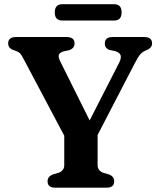

<svg xmlns="http://www.w3.org/2000/svg" viewBox="-20 -872 742 892"><path d="M510.5 -29.5Q510.5 0 474.5 0H237.5Q201 0 201 -29.5Q201 -52 225.5 -61.5L249.5 -68.5Q278.5 -78 278.5 -104.5V-241.5L90.5 -596.5Q81.5 -614 75 -621.8Q68.5 -629.5 56 -634.5L41 -640Q18 -648.5 18 -670.5Q18 -700 54.5 -700H288.5Q326.5 -700 326.5 -670.5Q326.5 -646.5 298.5 -638L277.5 -634Q256.5 -627.5 253.2 -617.2Q250 -607 260 -586.5L396.5 -312.5L533.5 -580.5Q544 -601.5 540.5 -614.5Q537 -627.5 515 -634.5L488.5 -640Q467 -647.5 467 -670.5Q467 -700 503.5 -700H650Q686.5 -700 686.5 -670.5Q686.5 -650.5 664 -640.5L656.5 -637Q643 -631.5 632.8 -620.8Q622.5 -610 604 -574L433.5 -245V-104.5Q433.5 -78 462 -68.5L486.5 -61.5Q510.5 -52 510.5 -29.5ZM234.5 -814Q234.5 -852.5 269.5 -852.5H510Q545 -852.5 545 -814.5Q545 -776.5 510 -776.5H269.5Q234.5 -776.5 234.5 -814Z"/></svg>

Font: Fraunces 9pt S050 SemiBold
Style: Regular
Weight: 600
Version: Version 1.000; ttfautohint (v1.8.3)